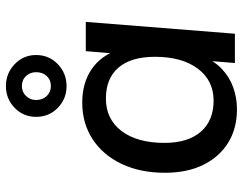

<svg xmlns="http://www.w3.org/2000/svg" viewBox="-106 -708 821 649"><g transform="rotate(-90 304.5 -383.5)"><path d="M259 7Q195 7 147 -22.5Q99 -52 72 -106.5Q45 -161 45 -236Q45 -320 75 -383Q105 -446 158.5 -481Q212 -516 282 -516Q348 -516 394 -485Q440 -454 459 -398L446 -383L456 -504H555L515 0H416L426 -123L436 -106Q424 -71 397 -45Q370 -19 334.5 -6Q299 7 259 7ZM289 -72Q357 -72 397 -125.5Q437 -179 437 -270Q437 -351 400.5 -393.5Q364 -436 296 -436Q226 -436 186 -383Q146 -330 146 -238Q146 -159 183.5 -115.5Q221 -72 289 -72ZM338 -569Q295 -569 264.5 -598.5Q234 -628 234 -672Q234 -715 264.5 -744.5Q295 -774 338 -774Q381 -774 412 -744.5Q443 -715 443 -672Q443 -628 412 -598.5Q381 -569 338 -569ZM338 -622Q359 -622 372 -636Q385 -650 385 -672Q385 -692 372 -706Q359 -720 338 -720Q318 -720 304.5 -706Q291 -692 291 -672Q291 -650 304.5 -636Q318 -622 338 -622Z"/></g></svg>

Font: Muli SemiBold
Style: Italic
Weight: 600
Italic angle: -4.541°
Designer: Vernon Adams
Foundry: Vernon Adams
Version: Version 2.100; ttfautohint (v1.8.1.43-b0c9)